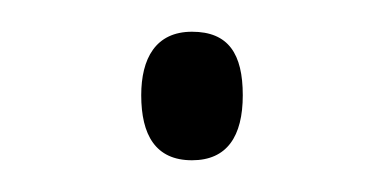

<svg xmlns="http://www.w3.org/2000/svg" viewBox="-20 -486 241 121"><path d="M69 -426C69 -401 78 -385 101 -385C123 -385 133 -400 133 -426C133 -452 124 -466 101 -466C78 -466 69 -449 69 -426Z"/></svg>

Font: Noto Sans Telugu UI Condensed ExtraLight
Style: Regular
Weight: 200
Width: 3
Designer: Jelle Bosma - Monotype Design Team
Foundry: Monotype Imaging Inc.
Version: Version 2.005